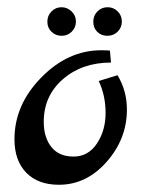

<svg xmlns="http://www.w3.org/2000/svg" viewBox="-20 -505 391 531"><path d="M305 -297Q331 -254 331 -202Q331 -121 275 -57.5Q219 6 143 6Q85 6 52.5 -27.5Q20 -61 20 -120Q20 -215 94 -290.5Q168 -366 260 -366Q277 -366 284 -365L287 -332Q207 -332 154 -286Q101 -240 101 -168Q101 -125 122 -98.5Q143 -72 183.5 -72Q224 -72 248 -108Q272 -144 272 -192.5Q272 -241 253 -281ZM122.5 -417Q111 -428 111 -445Q111 -462 122.5 -473.5Q134 -485 150 -485Q166 -485 178 -473.5Q190 -462 190 -445.5Q190 -429 178.5 -417.5Q167 -406 150.5 -406Q134 -406 122.5 -417ZM249 -417Q238 -428 238 -445Q238 -462 249.5 -473.5Q261 -485 277.5 -485Q294 -485 305.5 -473.5Q317 -462 317 -445.5Q317 -429 305.5 -417.5Q294 -406 277 -406Q260 -406 249 -417Z"/></svg>

Font: Marck Script
Style: Regular
Weight: 400
Designer: Denis Masharov, Marck Fogel
Foundry: Denis Masharov
Version: Version 1.002